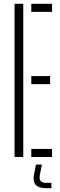

<svg xmlns="http://www.w3.org/2000/svg" viewBox="-20 -820 316 1003"><path d="M56 0V-800H101.5V0ZM143.5 0V-42H252V0ZM143.5 -380.5V-422.5H242V-380.5ZM143.5 -758V-800H252V-758ZM248.5 163H220Q182.5 163 166.8 145.8Q151 128.5 157 94.5L168 40H199L188 94.5Q184.5 115 192 125Q199.5 135 220 135H248.5Z"/></svg>

Font: Big Shoulders Stencil Display Thin Light
Style: Regular
Weight: 300
Version: Version 2.001